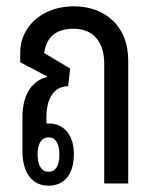

<svg xmlns="http://www.w3.org/2000/svg" viewBox="-20 -581 494 608"><path d="M134 7C185 7 214 -31 214 -93C214 -153 183 -190 134 -190C132 -190 129 -190 127 -190V-209C127 -279 158 -308 196 -308L202 -364L120 -413C127 -465 159 -490 213 -490C273 -490 310 -451 310 -380V0H386V-389C386 -504 307 -561 214 -561C112 -561 44 -495 44 -415V-384L129 -339V-337C89 -328 51 -291 51 -209V-103C51 -33 82 7 134 7ZM134 -37C110 -37 99 -60 99 -92C99 -124 110 -146 134 -146C158 -146 168 -123 168 -92C168 -60 158 -37 134 -37Z"/></svg>

Font: Noto Sans Thai Looped ExtraCondensed
Style: Regular
Weight: 400
Width: 2
Designer: Sasikarn Vongin, Ben Mitchell
Foundry: The Fontpad Ltd
Version: Version 1.001